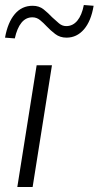

<svg xmlns="http://www.w3.org/2000/svg" viewBox="-27 -745 393 765"><path d="M42 0 119 -485H180L103 0ZM32 -592 -7 -595Q4 -656 32 -689Q60 -722 103 -722Q129 -722 147 -707.5Q165 -693 181 -676Q195 -663 208 -652Q221 -641 237 -641Q263 -641 281 -662.5Q299 -684 307 -725L346 -722Q336 -661 307.5 -628Q279 -595 238 -595Q212 -595 193 -609.5Q174 -624 159 -640Q146 -654 132.5 -665Q119 -676 102 -676Q76 -676 58.5 -654.5Q41 -633 32 -592Z"/></svg>

Font: Nunito Sans 12pt ExtraLight 12pt Light
Style: Italic
Weight: 300
Italic angle: -9°
Version: Version 3.101;gftools[0.9.27]